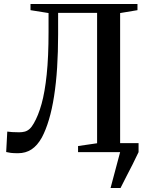

<svg xmlns="http://www.w3.org/2000/svg" viewBox="-20 -763 742 963"><path d="M534.5 180 582.5 0 566 -45H675V0Q660.5 31 644.8 62Q629 93 613.5 122.8Q598 152.5 584.5 180ZM70 5.5Q48 5.5 34.2 3.8Q20.5 2 11 -0.5L16.5 -103Q28 -101.5 41.2 -100.5Q54.5 -99.5 76 -99.5Q91 -99.5 103.8 -102.8Q116.5 -106 127.8 -115.8Q139 -125.5 149 -143.5Q172 -182.5 188.5 -241.8Q205 -301 214.2 -389.2Q223.5 -477.5 223.5 -602.5V-697.5L133 -712V-743H669.5V-712L582.5 -697.5V-43.5L674 -30.5V0H371.5V-30.5L467 -44.5V-698.5H271.5V-590.5Q271.5 -502 266.5 -424Q261.5 -346 251.2 -280.5Q241 -215 225.5 -163Q210 -111 190 -73.5Q167.5 -33 138.2 -13.8Q109 5.5 70 5.5Z"/></svg>

Font: Merriweather 96pt Medium
Style: Regular
Weight: 500
Version: Version 2.100